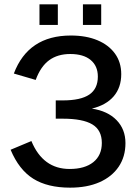

<svg xmlns="http://www.w3.org/2000/svg" viewBox="-20 -863 651 893"><path d="M306.2 9.8Q201.2 9.8 134.8 -31.7Q68.4 -73.2 29.3 -166.5L126 -207Q179.7 -77.1 303.7 -77.1Q374.5 -77.1 414.1 -108.9Q453.6 -140.6 453.6 -198.2Q453.6 -257.8 409.4 -284.4Q365.2 -311 272 -311H239.3V-396H272Q355.5 -396 395.3 -423.1Q435.1 -450.2 435.1 -506.8Q435.1 -556.2 401.6 -584Q368.2 -611.8 306.6 -611.8Q248 -611.8 208.5 -582.8Q168.9 -553.7 146 -491.2L44.4 -521Q111.3 -697.8 309.6 -697.8Q380.9 -697.8 433.3 -675.8Q485.8 -653.8 514.9 -613.5Q543.9 -573.2 543.9 -518.1Q543.9 -456.1 508.8 -415Q473.6 -374 407.2 -357.9Q481 -346.7 522.2 -304.2Q563.5 -261.7 563.5 -197.3Q563.5 -134.3 532 -87.6Q500.5 -41 442.9 -15.6Q385.3 9.8 306.2 9.8ZM450.7 -842.8V-747.1H365.7V-842.8ZM249 -842.8V-747.1H163.6V-842.8Z"/></svg>

Font: Arimo Medium
Style: Regular
Weight: 500
Designer: Steve Matteson
Foundry: Monotype Imaging Inc.
Version: Version 1.33